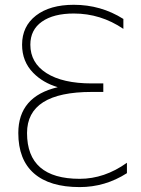

<svg xmlns="http://www.w3.org/2000/svg" viewBox="-20 -762 583 794"><path d="M218.8 -401.4Q157.2 -419.9 117.2 -460.9Q71.3 -507.8 71.3 -577.1Q71.3 -653.3 128.9 -697.8Q186.5 -742.2 285.2 -742.2Q397.5 -742.2 490.2 -683.6V-642.6Q396.5 -706.1 285.2 -706.1Q201.2 -706.1 153.3 -672.4Q105.5 -638.7 105.5 -577.1Q105.5 -502 172.4 -459.5Q239.3 -417 359.4 -417H407.2V-381.8H359.4Q91.8 -381.8 91.8 -211.9Q91.8 -22.5 309.6 -22.5Q412.1 -22.5 504.9 -88.9V-45.9Q415 11.7 309.6 11.7Q185.5 11.7 120.6 -44.9Q55.7 -101.6 55.7 -211.9Q55.7 -363.3 218.8 -401.4Z"/></svg>

Font: Gen Shin Gothic ExtraLight
Style: Regular
Weight: 100
Designer: [Source Han Sans]
Ryoko NISHIZUKA  (kana & ideographs); Paul D. Hunt (Latin, Greek & Cyrillic); Wenlong ZHANG  (bopomofo
Version: Version 1.002.20150607